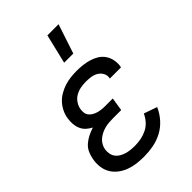

<svg xmlns="http://www.w3.org/2000/svg" viewBox="-224 -847 949 949"><g transform="rotate(-45 250.0 -373.0)"><path d="M207 8Q181 8 156 5Q131 2 108 -6.5Q85 -15 65.5 -29.5Q46 -44 33.5 -64.5Q21 -85 17.5 -110.5Q14 -136 19 -162Q22 -181 30.5 -200.5Q39 -220 55 -234Q71 -248 90 -257.5Q109 -267 129 -273Q113 -281 100 -293Q87 -305 80 -321Q73 -337 71.5 -355.5Q70 -374 73 -393Q76 -414 85.5 -434Q95 -454 110 -470.5Q125 -487 145 -498.5Q165 -510 185.5 -516.5Q206 -523 227.5 -525.5Q249 -528 270 -528Q292 -528 313 -525.5Q334 -523 354.5 -517Q375 -511 392.5 -500Q410 -489 421.5 -472.5Q433 -456 437.5 -435Q442 -414 439 -392L437 -385H359L360 -388Q363 -406 354.5 -421Q346 -436 331.5 -444.5Q317 -453 299.5 -455.5Q282 -458 264 -458Q246 -458 227.5 -454.5Q209 -451 192 -441.5Q175 -432 164 -415.5Q153 -399 150 -381Q148 -369 149.5 -357Q151 -345 158 -336Q165 -327 175 -321Q185 -315 196.5 -311.5Q208 -308 220 -306.5Q232 -305 244 -305H300L289 -235H233Q219 -235 204.5 -234Q190 -233 176 -229.5Q162 -226 148.5 -219.5Q135 -213 123.5 -203.5Q112 -194 104.5 -180.5Q97 -167 95 -153Q93 -138 96 -123.5Q99 -109 107.5 -98Q116 -87 128.5 -80Q141 -73 154.5 -69Q168 -65 183 -63.5Q198 -62 213 -62Q234 -62 255 -66Q276 -70 296.5 -80Q317 -90 332 -107Q347 -124 356 -144L425 -120Q412 -89 388.5 -62.5Q365 -36 334.5 -20Q304 -4 271.5 2Q239 8 207 8ZM255 -600 292 -754H370L319 -600Z"/></g></svg>

Font: Iosevka
Style: Italic
Weight: 400
Italic angle: -9°
Monospace: yes
Designer: Belleve Invis
Foundry: Belleve Invis
Version: Version 32.5.0; ttfautohint (v1.8.4)